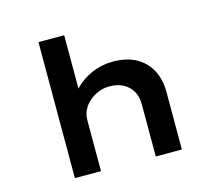

<svg xmlns="http://www.w3.org/2000/svg" viewBox="-104 -874 1154 1009"><g transform="rotate(-15 473.0 -370.0)"><path d="M184 0V-740H324V-389L282 -378Q294 -420 330 -456.5Q366 -493 419.5 -516.5Q473 -540 535 -540Q611 -540 662.5 -510.5Q714 -481 740 -430Q766 -379 766 -316V0H624V-286Q624 -327 606 -357Q588 -387 556.5 -403Q525 -419 484 -419Q450 -419 421 -406.5Q392 -394 370.5 -374.5Q349 -355 337.5 -330Q326 -305 326 -278V0H255Q223 0 205 0Q187 0 184 0Z"/></g></svg>

Font: Lexend Tera SemiBold
Style: Regular
Weight: 600
Version: Version 1.007